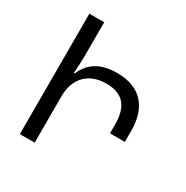

<svg xmlns="http://www.w3.org/2000/svg" viewBox="-164 -850 954 986"><g transform="rotate(30 313.0 -357.0)"><path d="M86 -714V0H174V-219V-275C174 -384 240 -447 341 -447C441 -447 485 -394 485 -287V-235H573V-301C573 -443 499 -522 363 -522C274 -522 207 -490 174 -410V-411H169C172 -449 174 -483 174 -522V-714Z"/></g></svg>

Font: Noto Sans Armenian SemiCondensed
Style: Regular
Weight: 400
Width: 4
Designer: Monotype Design Team
Foundry: Monotype Imaging Inc.
Version: Version 2.008